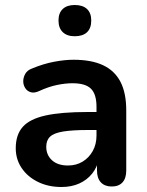

<svg xmlns="http://www.w3.org/2000/svg" viewBox="-20 -738 587 768"><path d="M226 10Q173 10 131.5 -10.5Q90 -31 66.5 -66Q43 -101 43 -145Q43 -199 71 -230.5Q99 -262 162 -276Q225 -290 331 -290H381V-218H332Q270 -218 233 -212Q196 -206 180.5 -191.5Q165 -177 165 -151Q165 -118 188 -97Q211 -76 252 -76Q285 -76 310.5 -91.5Q336 -107 351 -134Q366 -161 366 -196V-311Q366 -361 344 -383Q322 -405 270 -405Q241 -405 207.5 -398Q174 -391 137 -374Q118 -365 103.5 -369Q89 -373 81 -385.5Q73 -398 73 -413Q73 -428 81 -442.5Q89 -457 108 -464Q154 -483 196.5 -491Q239 -499 274 -499Q346 -499 392.5 -477Q439 -455 462 -410.5Q485 -366 485 -296V-56Q485 -25 470 -8.5Q455 8 427 8Q399 8 383.5 -8.5Q368 -25 368 -56V-104H376Q369 -69 348.5 -43.5Q328 -18 297 -4Q266 10 226 10ZM279 -593Q248 -593 231 -609.5Q214 -626 214 -656Q214 -686 231 -702Q248 -718 279 -718Q311 -718 328 -702Q345 -686 345 -656Q345 -625 328 -609Q311 -593 279 -593Z"/></svg>

Font: Nunito ExtraLight
Style: Bold
Weight: 700
Version: Version 3.602